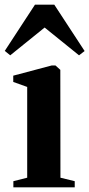

<svg xmlns="http://www.w3.org/2000/svg" viewBox="-40 -806 384 826"><path d="M17.5 0V-26.5L77 -41.5V-432L17 -453.5V-480.5L183 -524.5H198.5L219.5 -505.5L220 -41.5L281.5 -26.5V0ZM4 -568 -19.5 -587 110.5 -786H193.5L324 -586.5L300 -568L152 -687.5Z"/></svg>

Font: Merriweather 120pt
Style: Bold
Weight: 700
Designer: Eben Sorkin
Foundry: Eben Sorkin
Version: Version 2.100